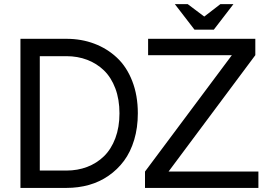

<svg xmlns="http://www.w3.org/2000/svg" viewBox="-20 -920 1315 940"><path d="M1026.9 -774.9H932.1L835.9 -899.9H898.9L980 -838.9L1059.1 -899.9H1123ZM705.1 -649.9V-730H1230V-649.9L805.2 -80.1H1245.1V0H689.9V-80.1L1115.2 -649.9ZM80.1 0V-730H174.8H305.2Q378.4 -730 441.4 -706.3Q504.4 -682.6 552.2 -637.9Q600.1 -593.3 627.4 -523.2Q654.8 -453.1 654.8 -365.2Q654.8 -294.9 637 -235.4Q619.1 -175.8 587.2 -132.8Q555.2 -89.8 511.5 -59.6Q467.8 -29.3 415.5 -14.6Q363.3 0 305.2 0H174.8ZM305.2 -645H174.8V-85H305.2Q359.9 -85 406.7 -102.8Q453.6 -120.6 489 -155Q524.4 -189.5 544.7 -243.4Q564.9 -297.4 564.9 -365.2Q564.9 -433.1 544.7 -487.1Q524.4 -541 489 -575.2Q453.6 -609.4 406.7 -627.2Q359.9 -645 305.2 -645Z"/></svg>

Font: Miedinger*
Style: Book
Weight: 400
Version: Version 001.000